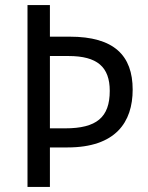

<svg xmlns="http://www.w3.org/2000/svg" viewBox="-20 -734 583 754"><path d="M501 -382C501 -516 428 -590 254 -590H176V-714H88V0H176V-155H245C434 -155 501 -254 501 -382ZM236 -230H176V-514H249C362 -514 411 -471 411 -377C411 -273 359 -230 236 -230Z"/></svg>

Font: Noto Sans Bengali SemiCondensed
Style: Regular
Weight: 400
Width: 4
Designer: Jelle Bosma - Monotype Design Team
Foundry: Monotype Imaging Inc.
Version: Version 2.003